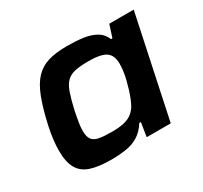

<svg xmlns="http://www.w3.org/2000/svg" viewBox="-115 -673 883 837"><g transform="rotate(-30 326.5 -255.0)"><path d="M228 8Q164 8 124 -5Q84 -18 65.5 -50.5Q47 -83 47 -140Q47 -164 50.5 -194.5Q54 -225 62 -261Q79 -337 98.5 -387.5Q118 -438 145 -466.5Q172 -495 210.5 -506.5Q249 -518 305 -518Q349 -518 385.5 -513Q422 -508 448.5 -493Q475 -478 487 -448H494L514 -510H637L529 0H408L419 -70H411Q390 -36 361.5 -19Q333 -2 298.5 3Q264 8 228 8ZM290 -96Q325 -96 349 -101.5Q373 -107 388.5 -118.5Q404 -130 415 -147Q422 -159 429.5 -177Q437 -195 443.5 -216Q450 -237 455.5 -259Q461 -281 463.5 -301Q466 -321 466 -336Q466 -379 441 -396.5Q416 -414 354 -414Q312 -414 286 -408.5Q260 -403 243.5 -387Q227 -371 216 -339.5Q205 -308 193 -255Q187 -225 183.5 -203Q180 -181 180 -163Q180 -134 190.5 -119.5Q201 -105 225 -100.5Q249 -96 290 -96Z"/></g></svg>

Font: Saira Expanded SemiBold
Style: Italic
Weight: 600
Width: 7
Italic angle: -12°
Designer: Hector Gatti with collaboration of the Omnibus-Type team
Foundry: Omnibus-Type
Version: Version 1.101